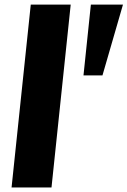

<svg xmlns="http://www.w3.org/2000/svg" viewBox="-20 -830 564 850"><path d="M349.6 -496.1H433.6L524.4 -809.6H382.3ZM31.2 0H208L293 -809.6H116.2Z"/></svg>

Font: Oswald
Style: Heavy
Weight: 800
Designer: Vernon Adams
Foundry: Vernon Adams
Version: 3.0; ttfautohint (v0.95.6-bc232) -l 8 -r 50 -G 200 -x 0 -w "